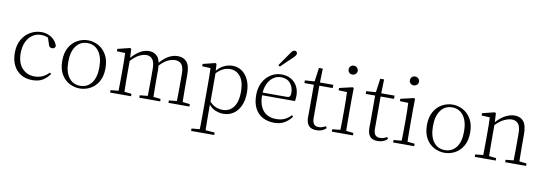

<svg xmlns="http://www.w3.org/2000/svg" viewBox="-71 -1323 5963 2104"><g transform="rotate(10 2910.5 -271.5)"><path d="M292 14Q220 14 166 -17.5Q112 -49 82 -108Q52 -167 52 -248Q52 -335 87.5 -396.5Q123 -458 180 -490Q237 -522 302 -522Q344 -522 380.5 -507Q417 -492 443.5 -464.5Q470 -437 482 -398Q475 -368 446 -368Q428 -368 418.5 -376.5Q409 -385 404 -404L376 -490L419 -452Q388 -474 360 -482.5Q332 -491 303 -491Q250 -491 207.5 -462Q165 -433 140.5 -380.5Q116 -328 116 -255Q116 -148 170 -89Q224 -30 309 -30Q354 -30 394 -47Q434 -64 469 -101L484 -88Q452 -41 406 -13.5Q360 14 292 14Z M819 14Q758 14 703 -15Q648 -44 613.5 -103.5Q579 -163 579 -253Q579 -343 614 -403Q649 -463 704 -492.5Q759 -522 819 -522Q880 -522 935 -492.5Q990 -463 1025 -403Q1060 -343 1060 -253Q1060 -163 1025 -103.5Q990 -44 935 -15Q880 14 819 14ZM819 -16Q899 -16 945.5 -77.5Q992 -139 992 -252Q992 -365 945.5 -428Q899 -491 819 -491Q739 -491 692.5 -428Q646 -365 646 -252Q646 -139 692.5 -77.5Q739 -16 819 -16Z M1156 0V-27L1266 -38H1286L1389 -27V0ZM1243 0Q1244 -24 1244.5 -64.5Q1245 -105 1245.5 -149Q1246 -193 1246 -226V-282Q1246 -333 1245.5 -375.5Q1245 -418 1243 -455L1151 -459V-485L1288 -519L1301 -511L1307 -396V-393V-226Q1307 -193 1307.5 -149Q1308 -105 1308.5 -64.5Q1309 -24 1310 0ZM1481 0V-27L1590 -38H1611L1713 -27V0ZM1568 0Q1569 -24 1569.5 -64Q1570 -104 1570.5 -148Q1571 -192 1571 -226V-334Q1571 -411 1545.5 -442.5Q1520 -474 1479 -474Q1441 -474 1396.5 -451.5Q1352 -429 1296 -367L1285 -398H1294Q1344 -460 1395.5 -491Q1447 -522 1499 -522Q1561 -522 1595.5 -479.5Q1630 -437 1630 -335V-226Q1630 -192 1630.5 -148Q1631 -104 1631.5 -64Q1632 -24 1633 0ZM1805 0V-27L1914 -38H1934L2038 -27V0ZM1891 0Q1893 -24 1893.5 -64Q1894 -104 1894.5 -148Q1895 -192 1895 -226V-334Q1895 -413 1869 -443.5Q1843 -474 1798 -474Q1761 -474 1716.5 -453.5Q1672 -433 1619 -374L1607 -404H1615Q1664 -465 1715 -493.5Q1766 -522 1819 -522Q1884 -522 1919.5 -480Q1955 -438 1955 -338V-226Q1955 -192 1955.5 -148Q1956 -104 1956.5 -64Q1957 -24 1958 0Z M2103 260V233L2215 223H2236L2360 233V260ZM2193 260Q2194 229 2194.5 189.5Q2195 150 2195.5 108.5Q2196 67 2196 32V-278Q2196 -330 2195.5 -374Q2195 -418 2193 -455L2100 -459V-485L2237 -519L2250 -511L2255 -425L2257 -420V-80L2256 -71V32Q2256 66 2256.5 107.5Q2257 149 2257.5 189Q2258 229 2259 260ZM2416 14Q2373 14 2327.5 -4.5Q2282 -23 2243 -75H2230L2242 -108Q2283 -62 2321 -44.5Q2359 -27 2403 -27Q2448 -27 2485 -50Q2522 -73 2544.5 -124Q2567 -175 2567 -257Q2567 -369 2522.5 -425.5Q2478 -482 2407 -482Q2367 -482 2326.5 -462.5Q2286 -443 2239 -389L2230 -420H2242Q2282 -475 2330.5 -498.5Q2379 -522 2427 -522Q2488 -522 2534 -489.5Q2580 -457 2606.5 -398Q2633 -339 2633 -259Q2633 -175 2605.5 -113.5Q2578 -52 2529 -19Q2480 14 2416 14Z M2983 14Q2912 14 2856 -15Q2800 -44 2768.5 -103.5Q2737 -163 2737 -252Q2737 -334 2769.5 -394.5Q2802 -455 2856 -488.5Q2910 -522 2974 -522Q3036 -522 3080.5 -495.5Q3125 -469 3149 -423.5Q3173 -378 3173 -320Q3173 -283 3167 -260H2767V-290H3072Q3096 -290 3104.5 -302.5Q3113 -315 3113 -341Q3113 -404 3076.5 -447.5Q3040 -491 2973 -491Q2925 -491 2886 -463Q2847 -435 2824 -383.5Q2801 -332 2801 -263Q2801 -183 2826 -131Q2851 -79 2895 -54.5Q2939 -30 2996 -30Q3049 -30 3089.5 -48Q3130 -66 3162 -102L3177 -88Q3144 -41 3096 -13.5Q3048 14 2983 14ZM2920 -616Q2947 -655 2973 -692.5Q2999 -730 3023 -764Q3037 -786 3047.5 -794.5Q3058 -803 3070 -803Q3081 -803 3089.5 -796Q3098 -789 3098 -775Q3098 -765 3090 -753Q3082 -741 3062 -722Q3034 -696 3002.5 -665.5Q2971 -635 2938 -603Z M3370 -472V-508H3550V-472ZM3453 14Q3394 14 3366.5 -17.5Q3339 -49 3339 -112Q3339 -135 3339.5 -152.5Q3340 -170 3340 -196V-472H3235V-502L3360 -511L3340 -496L3363 -663H3406L3401 -493V-481V-115Q3401 -67 3418.5 -45.5Q3436 -24 3470 -24Q3493 -24 3510.5 -30Q3528 -36 3548 -47L3562 -29Q3542 -8 3515 3Q3488 14 3453 14Z M3623 0V-27L3734 -38H3753L3858 -27V0ZM3711 0Q3712 -24 3713 -64.5Q3714 -105 3714.5 -149Q3715 -193 3715 -226V-281Q3715 -332 3714 -375Q3713 -418 3711 -456L3618 -459V-485L3765 -519L3777 -511L3775 -377V-226Q3775 -193 3775.5 -149Q3776 -105 3776.5 -64.5Q3777 -24 3778 0ZM3736 -655Q3715 -655 3700.5 -668.5Q3686 -682 3686 -704Q3686 -726 3700.5 -740Q3715 -754 3736 -754Q3756 -754 3771.5 -740Q3787 -726 3787 -704Q3787 -682 3771.5 -668.5Q3756 -655 3736 -655Z M4052 -472V-508H4232V-472ZM4135 14Q4076 14 4048.5 -17.5Q4021 -49 4021 -112Q4021 -135 4021.5 -152.5Q4022 -170 4022 -196V-472H3917V-502L4042 -511L4022 -496L4045 -663H4088L4083 -493V-481V-115Q4083 -67 4100.5 -45.5Q4118 -24 4152 -24Q4175 -24 4192.5 -30Q4210 -36 4230 -47L4244 -29Q4224 -8 4197 3Q4170 14 4135 14Z M4305 0V-27L4416 -38H4435L4540 -27V0ZM4393 0Q4394 -24 4395 -64.5Q4396 -105 4396.5 -149Q4397 -193 4397 -226V-281Q4397 -332 4396 -375Q4395 -418 4393 -456L4300 -459V-485L4447 -519L4459 -511L4457 -377V-226Q4457 -193 4457.5 -149Q4458 -105 4458.5 -64.5Q4459 -24 4460 0ZM4418 -655Q4397 -655 4382.5 -668.5Q4368 -682 4368 -704Q4368 -726 4382.5 -740Q4397 -754 4418 -754Q4438 -754 4453.5 -740Q4469 -726 4469 -704Q4469 -682 4453.5 -668.5Q4438 -655 4418 -655Z M4877 14Q4816 14 4761 -15Q4706 -44 4671.5 -103.5Q4637 -163 4637 -253Q4637 -343 4672 -403Q4707 -463 4762 -492.5Q4817 -522 4877 -522Q4938 -522 4993 -492.5Q5048 -463 5083 -403Q5118 -343 5118 -253Q5118 -163 5083 -103.5Q5048 -44 4993 -15Q4938 14 4877 14ZM4877 -16Q4957 -16 5003.5 -77.5Q5050 -139 5050 -252Q5050 -365 5003.5 -428Q4957 -491 4877 -491Q4797 -491 4750.5 -428Q4704 -365 4704 -252Q4704 -139 4750.5 -77.5Q4797 -16 4877 -16Z M5214 0V-27L5324 -38H5344L5447 -27V0ZM5301 0Q5302 -24 5302.5 -64.5Q5303 -105 5303.5 -149Q5304 -193 5304 -226V-281Q5304 -333 5303.5 -375.5Q5303 -418 5301 -455L5209 -459V-485L5346 -519L5359 -511L5365 -393V-392V-226Q5365 -193 5365.5 -149Q5366 -105 5366.5 -64.5Q5367 -24 5368 0ZM5552 0V-27L5661 -38H5682L5785 -27V0ZM5639 0Q5640 -24 5640.5 -64Q5641 -104 5641.5 -148Q5642 -192 5642 -226V-334Q5642 -412 5616 -443Q5590 -474 5544 -474Q5509 -474 5460.5 -452.5Q5412 -431 5354 -368L5344 -398H5352Q5406 -463 5461 -492.5Q5516 -522 5568 -522Q5632 -522 5667 -479.5Q5702 -437 5702 -335V-226Q5702 -192 5702.5 -148Q5703 -104 5703.5 -64Q5704 -24 5705 0Z"/></g></svg>

Font: Noto Serif SC ExtraLight
Style: Regular
Weight: 200
Designer: Ryoko NISHIZUKA 西塚涼子 (kana & ideographs); Frank Grießhammer (Latin, Greek & Cyrillic); Wenlong ZHANG 张文龙 (bopomofo); San
Foundry: Adobe
Version: Version 2.002-H1;hotconv 1.1.0;makeotfexe 2.6.0